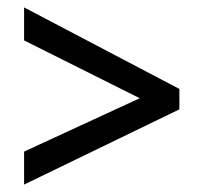

<svg xmlns="http://www.w3.org/2000/svg" viewBox="-20 -583 549 518"><path d="M45 -174V-85L464 -288V-343L45 -563V-474L357 -318Z"/></svg>

Font: Noto Sans Devanagari UI SemiCondensed Medium
Style: Regular
Weight: 500
Width: 4
Designer: Jelle Bosma - Monotype Design Team
Foundry: Monotype Imaging Inc.
Version: Version 2.004